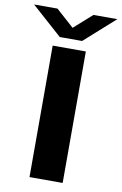

<svg xmlns="http://www.w3.org/2000/svg" viewBox="-135 -933 627 988"><g transform="rotate(10 178.5 -439.5)"><path d="M-39.1 -878.9H83L176.8 -794.9L271 -878.9H396L236.8 -736.8H120.1ZM91.8 0V-687H265.1V0Z"/></g></svg>

Font: Archivo Expanded
Style: Bold
Weight: 700
Width: 7
Designer: Hector Gatti
Foundry: Omnibus-Type
Version: Version 2.001